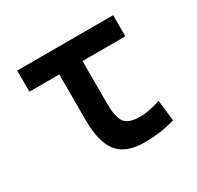

<svg xmlns="http://www.w3.org/2000/svg" viewBox="-120 -657 826 804"><g transform="rotate(-30 293.0 -254.5)"><path d="M363.3 9.8Q274.4 9.8 235.1 -39.1Q195.8 -87.9 195.8 -195.3V-517.6H308.1V-210Q308.1 -148.4 325.4 -120.6Q342.8 -92.8 402.3 -92.8Q422.4 -92.8 446.5 -97.4Q470.7 -102.1 500.5 -111.3L512.2 -10.7Q474.6 0 438.7 4.9Q402.8 9.8 363.3 9.8ZM51.3 -415.5V-517.6H515.1V-415.5Z"/></g></svg>

Font: Cascadia Mono Medium
Style: Regular
Weight: 500
Monospace: yes
Designer: Aaron Bell
Foundry: Saja Typeworks
Version: Version 2407.024